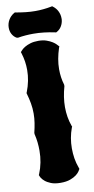

<svg xmlns="http://www.w3.org/2000/svg" viewBox="-96 -900 463 942"><g transform="rotate(-10 135.5 -429.0)"><path d="M236.8 -658.2 233.9 -651.9Q225.1 -625 220.5 -599.4Q215.8 -573.7 215.8 -547.9Q215.8 -527.3 218.5 -508.1Q221.2 -488.8 227.1 -469.2V-461.9Q211.9 -408.7 211.9 -359.9Q211.9 -335 215.8 -311.3Q219.7 -287.6 228 -264.2L230 -259.8L228 -255.9Q218.8 -231 214.4 -205.8Q210 -180.7 210 -154.8Q210 -129.4 213.9 -104.7Q217.8 -80.1 227.1 -55.2L229 -49.8L227.1 -45.9Q226.6 -44.9 221.7 -37.4Q216.8 -29.8 205.6 -21Q194.3 -12.2 175 -5.1Q155.8 2 127 2Q98.1 2 79.3 -5.6Q60.5 -13.2 49.6 -22.7Q38.6 -32.2 34.2 -40Q29.8 -47.9 29.8 -48.8L27.8 -54.2L29.8 -58.1Q41 -85.4 46.4 -113.5Q51.8 -141.6 51.8 -171.9Q51.8 -192.4 49.6 -213.1Q47.4 -233.9 42 -255.9V-262.2Q47.9 -286.1 51.5 -309.3Q55.2 -332.5 55.2 -356Q55.2 -382.3 50.8 -407.2Q46.4 -432.1 39.1 -457L38.1 -460.9L40 -464.8Q61 -518.6 61 -571.8Q61 -593.3 57.9 -614.3Q54.7 -635.3 47.9 -657.2L45.9 -663.1L49.8 -668Q50.3 -668.5 55.7 -674.1Q61 -679.7 72 -686.3Q83 -692.9 99.6 -698Q116.2 -703.1 139.2 -703.1Q162.6 -703.1 179.7 -697Q196.8 -690.9 208.3 -683.6Q219.7 -676.3 225.6 -669.9Q231.4 -663.6 231.9 -663.1ZM271 -786.6Q269.5 -768.6 260.7 -753.7Q252 -738.8 236.8 -730.5L232.9 -728.5L229 -729.5Q201.7 -735.4 174.8 -738.5Q147.9 -741.7 120.6 -741.7Q102.1 -741.7 82.8 -740.2Q63.5 -738.8 43.9 -735.4L36.6 -737.3Q23.4 -745.1 15.6 -759.3Q7.8 -773.4 7.8 -791.5Q7.8 -812 18.3 -830.1Q28.8 -848.1 46.9 -858.4L50.8 -860.4L54.7 -859.4Q79.6 -855 103.5 -852.3Q127.4 -849.6 150.9 -849.6Q171.4 -849.6 191.2 -851.6Q210.9 -853.5 231 -857.4L235.8 -858.4L239.7 -855.5Q254.9 -844.2 262.9 -827.6Q271 -811 271 -792.5Z"/></g></svg>

Font: Hanalei Fill
Style: Regular
Weight: 400
Version: Version 1.000